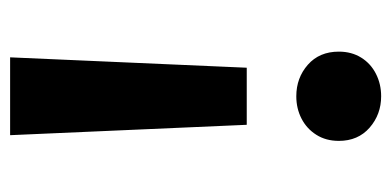

<svg xmlns="http://www.w3.org/2000/svg" viewBox="-212 -528 755 370"><g transform="rotate(-90 165.0 -342.5)"><path d="M110 -244 90 -700H240L220 -244ZM165 15Q130 15 104.5 -7.2Q79 -29.5 79 -66.5Q79 -91.5 90.8 -110Q102.5 -128.5 122 -138.5Q141.5 -148.5 165 -148.5Q200.5 -148.5 225.8 -126.2Q251 -104 251 -66.5Q251 -42 239.5 -23.5Q228 -5 208.2 5Q188.5 15 165 15Z"/></g></svg>

Font: Geologica Cursive Medium
Style: Regular
Weight: 500
Designer: Sindre Bremnes, Frode Helland
Foundry: Monokrom Skriftforlag AS
Version: Version 1.010;gftools[0.9.28]